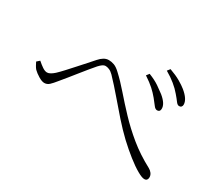

<svg xmlns="http://www.w3.org/2000/svg" viewBox="-114 -927 1227 1086"><g transform="rotate(30 500.0 -384.5)"><path d="M874 -534Q863 -534 852.5 -548.5Q842 -563 823 -585Q804 -608 776.5 -630.5Q749 -653 714 -673L728 -691Q770 -676 798.5 -659.5Q827 -643 844 -629Q893 -589 893 -554Q893 -545 888 -539.5Q883 -534 874 -534ZM778 -451Q766 -451 755 -466Q744 -481 726 -503Q707 -526 685 -546Q663 -566 625 -591L639 -609Q680 -593 707 -574.5Q734 -556 752 -542Q800 -503 797 -469Q796 -459 791 -455Q786 -451 778 -451ZM909 -78Q894 -78 862.5 -96Q831 -114 791 -145.5Q751 -177 708 -217Q665 -258 623 -305.5Q581 -353 539 -402.5Q497 -452 453 -498Q439 -512 425.5 -517.5Q412 -523 401 -523Q392 -523 382.5 -516.5Q373 -510 361 -497Q348 -482 328.5 -458.5Q309 -435 288.5 -409Q268 -383 248 -358.5Q228 -334 213 -316Q194 -292 180 -279Q166 -266 148 -266Q132 -266 109 -280Q86 -294 72 -308Q65 -316 59 -327Q53 -338 48 -348L66 -364Q84 -348 101 -336.5Q118 -325 132 -325Q142 -325 154 -332Q166 -339 178 -350Q195 -366 216 -389Q237 -412 260 -437.5Q283 -463 304 -486.5Q325 -510 340 -527Q354 -543 369 -552Q384 -561 401 -561Q418 -561 436 -554.5Q454 -548 476 -527Q515 -491 557 -442.5Q599 -394 649 -341Q699 -288 760.5 -237.5Q822 -187 901 -145Q914 -138 922.5 -126.5Q931 -115 931 -101Q931 -91 926 -84.5Q921 -78 909 -78Z"/></g></svg>

Font: Noto Serif SC ExtraLight ExtraLight
Style: Regular
Weight: 250
Version: Version 2.002-H1;hotconv 1.1.0;makeotfexe 2.6.0